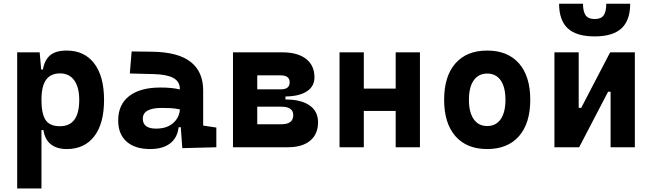

<svg xmlns="http://www.w3.org/2000/svg" viewBox="-20 -803 3556 1047"><path d="M73.7 224.6V-517.6H196.3L204.6 -423.8H213.9Q223.1 -476.1 253.7 -501.7Q284.2 -527.3 343.3 -527.3Q440.4 -527.3 493.9 -457Q547.4 -386.7 547.4 -258.3Q547.4 -128.9 493.9 -59.6Q440.4 9.8 344.2 9.8Q290 9.8 257.3 -16.1Q224.6 -42 216.8 -93.8H206.1V224.6ZM206.1 -258.3Q206.1 -183.1 228.5 -148.9Q251 -114.7 307.1 -114.7Q412.1 -114.7 412.1 -258.3Q412.1 -327.1 384.8 -365Q357.4 -402.8 307.1 -402.8Q256.8 -402.8 231.4 -368.2Q206.1 -333.5 206.1 -258.3Z M974.1 4.9 965.8 -109.4H954.1Q946.8 -49.8 906.5 -20Q866.2 9.8 798.8 9.8Q716.3 9.8 670.4 -30.8Q624.5 -71.3 624.5 -146Q624.5 -232.9 684.6 -279.3Q744.6 -325.7 855 -325.7Q887.2 -325.7 912.4 -323.2Q937.5 -320.8 960.9 -315.4V-316.9Q960.9 -358.4 925.5 -377.7Q890.1 -397 820.3 -398.9L688 -402.3L697.8 -522.5L810.5 -521Q951.2 -519 1019.5 -465.6Q1087.9 -412.1 1087.9 -309.6V-118.2L1159.7 -107.4V0ZM960.9 -206.5Q932.6 -212.4 909.7 -213.4Q886.7 -214.4 861.3 -214.4Q758.8 -214.4 758.8 -155.8Q758.8 -101.6 831.5 -101.6Q873.5 -101.6 902.1 -116.9Q930.7 -132.3 945.3 -156.5Q960 -180.7 960.9 -206.5Z M1250.5 0V-517.6H1519.5Q1603 -517.6 1648.9 -481.9Q1694.8 -446.3 1694.8 -380.9Q1694.8 -332 1653.3 -304.9Q1611.8 -277.8 1536.6 -276.9V-260.3H1539.1Q1622.6 -260.3 1668.5 -228Q1714.4 -195.8 1714.4 -136.7Q1714.4 -71.8 1671.4 -35.9Q1628.4 0 1549.8 0ZM1382.8 -125.5H1515.1Q1579.1 -125.5 1579.1 -175.3Q1579.1 -221.2 1513.7 -221.2H1382.8ZM1382.8 -315.9H1511.7Q1559.6 -315.9 1559.6 -354Q1559.6 -392.1 1510.7 -392.1H1382.8Z M2137.7 0V-198.2H1963.9V0H1831.5V-517.6H1963.9V-319.8H2137.7V-517.6H2270V0Z M2636.7 9.8Q2524.9 9.8 2463.4 -60.5Q2401.9 -130.9 2401.9 -258.8Q2401.9 -387.2 2463.4 -457.3Q2524.9 -527.3 2636.7 -527.3Q2748.5 -527.3 2810.1 -457.3Q2871.6 -387.2 2871.6 -258.8Q2871.6 -130.9 2810.1 -60.5Q2748.5 9.8 2636.7 9.8ZM2636.7 -115.7Q2684.6 -115.7 2710.4 -153.1Q2736.3 -190.4 2736.3 -258.8Q2736.3 -327.6 2710.4 -364.7Q2684.6 -401.9 2636.7 -401.9Q2589.4 -401.9 2563.2 -364.7Q2537.1 -327.6 2537.1 -258.8Q2537.1 -190.4 2563.2 -153.1Q2589.4 -115.7 2636.7 -115.7Z M3003.4 0V-517.6H3135.7V-214.8H3149.4L3307.1 -517.6H3441.9V0H3309.6V-302.7H3295.9L3138.2 0ZM3222.7 -604.5Q3122.6 -604.5 3075.7 -648.7Q3028.8 -692.9 3028.8 -782.7H3159.2Q3159.2 -739.3 3173.8 -719.2Q3188.5 -699.2 3222.7 -699.2Q3257.8 -699.2 3272 -719.5Q3286.1 -739.7 3286.1 -782.7H3416.5Q3416.5 -692.4 3369.1 -648.4Q3321.8 -604.5 3222.7 -604.5Z"/></svg>

Font: Cascadia Mono PL
Style: Bold
Weight: 700
Monospace: yes
Designer: Aaron Bell
Foundry: Saja Typeworks
Version: Version 2404.023; ttfautohint (v1.8.4)